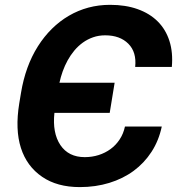

<svg xmlns="http://www.w3.org/2000/svg" viewBox="-20 -757 737 787"><path d="M58.9 -333.1 66.1 -376.4Q84.2 -486.2 135.3 -567.1Q160.9 -607.6 193 -639.2Q225.1 -670.8 262.6 -692.6Q300.1 -714.5 342.5 -725.9Q384.9 -737.2 431.1 -737.2Q494.7 -737.2 544 -719.6Q593.4 -702.1 626.4 -669.2Q659.4 -636.4 674.5 -589.1Q689.6 -541.9 684.3 -482.6H534.1Q540.5 -543.3 506 -577.8Q471.6 -612.2 411.2 -612.2Q384.6 -612.2 361.7 -604.2Q338.8 -596.2 319.6 -582.4Q300.4 -568.5 284.8 -549.9Q269.2 -531.2 257.3 -509.6Q245.4 -487.9 237 -464.5Q228.7 -441.1 223.7 -418H449.9L429.7 -294.4H203.1Q194.2 -212 227.6 -162.3Q261 -112.9 327.4 -112.9Q357.2 -112.9 384.2 -121.4Q411.2 -130 433.1 -146Q454.9 -161.9 470.3 -185.2Q485.8 -208.5 492.2 -238.3H643.1Q631 -180.8 601.2 -134.8Q571.4 -88.8 527.7 -56.6Q484 -24.5 427.9 -7.3Q371.8 9.9 307.2 9.9Q214.1 9.9 152.7 -32.3Q89.8 -75.3 65.7 -150.7Q41.5 -226.2 58.9 -333.1Z"/></svg>

Font: Inter P
Style: Bold Italic
Weight: 700
Italic angle: 9.39999°
Designer: Rasmus Andersson
Foundry: rsms
Version: Version 3.018;git-588b23468